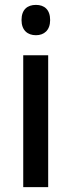

<svg xmlns="http://www.w3.org/2000/svg" viewBox="-20 -765 292 785"><path d="M127 -745C92 -745 68 -726 68 -683C68 -641 93 -621 127 -621C160 -621 185 -641 185 -683C185 -726 161 -745 127 -745ZM177 -539H75V0H177Z"/></svg>

Font: Noto Sans Khmer SemiCondensed Medium
Style: Regular
Weight: 500
Width: 4
Designer: Danh Hong and the Monotype Design Team
Foundry: Monotype Imaging Inc.
Version: Version 2.004